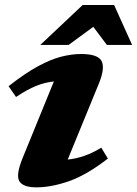

<svg xmlns="http://www.w3.org/2000/svg" viewBox="-20 -752 560 784"><path d="M72.5 -107 200 -419.5Q163 -415.5 127 -401Q91 -386.5 45.5 -356L15 -400Q82.5 -453 135.2 -481.5Q188 -510 230.8 -520.8Q273.5 -531.5 310.5 -531.5Q380 -531.5 394.8 -502.8Q409.5 -474 384 -411.5L256.5 -100.5Q325.5 -107 393.5 -149L420.5 -104.5Q334 -37.5 261.8 -12.2Q189.5 13 128.5 13Q74 13 59 -12.2Q44 -37.5 72.5 -107ZM144.5 -568.5 317.5 -731.5H446L519.5 -568.5H416.5L361 -642.5L260 -568.5Z"/></svg>

Font: Newsreader 6pt
Style: Bold Italic
Weight: 700
Italic angle: -17°
Designer: Hugues Gentile
Foundry: Production Type
Version: Version 1.003; ttfautohint (v1.8.3)